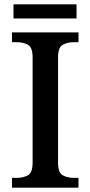

<svg xmlns="http://www.w3.org/2000/svg" viewBox="-20 -863 416 883"><path d="M35 0V-45H56Q87 -45 108.5 -57Q130 -69 130 -115V-599Q130 -645 108.5 -657Q87 -669 56 -669H35V-714H341V-669H320Q290 -669 268.5 -657Q247 -645 247 -599V-115Q247 -69 268.5 -57Q290 -45 320 -45H341V0ZM42 -778V-843H332V-778Z"/></svg>

Font: Noto Serif Hentaigana Medium
Style: Regular
Weight: 500
Designer: Kazuhiro Yamada
Foundry: nipponia
Version: Version 1.000; ttfautohint (v1.8.4.7-5d5b)